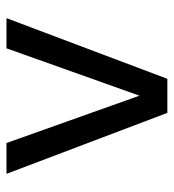

<svg xmlns="http://www.w3.org/2000/svg" viewBox="8 -544 536 592"><g transform="rotate(-90 276.0 -248.0)"><path d="M224 0 36 -496H131L277 -86L423 -496H516L329 0Z"/></g></svg>

Font: Host Grotesk Light
Style: Regular
Weight: 400
Version: Version 1.003